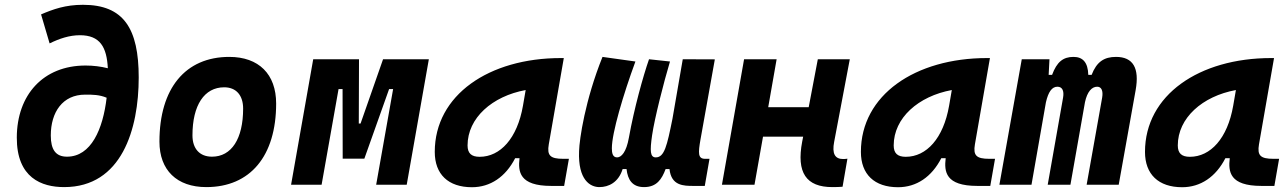

<svg xmlns="http://www.w3.org/2000/svg" viewBox="-20 -762 5313 792"><path d="M244.6 9.8C481.9 9.8 552.2 -229 552.2 -442.4C552.2 -644.5 490.2 -742.2 322.3 -742.2C250 -742.2 199.7 -724.1 149.4 -702.6L184.6 -583C224.6 -602.5 265.6 -616.7 309.6 -616.7C392.6 -616.7 420.4 -567.9 424.8 -480.5C396 -487.8 364.7 -491.7 333 -491.7C158.2 -491.7 49.8 -370.6 49.3 -194.8C48.8 -27.8 152.3 9.8 244.6 9.8ZM419.9 -358.9C404.8 -229.5 356 -115.7 256.3 -115.7C210 -115.7 189.5 -144.5 189.5 -203.1C189.5 -299.3 238.3 -371.6 331.1 -371.6C332 -371.6 333 -371.6 334 -371.6C360.8 -371.6 390.1 -371.6 419.9 -358.9Z M831.1 9.8C1012.2 9.8 1119.1 -118.2 1119.1 -335C1119.1 -456.1 1047.4 -527.3 925.8 -527.3C744.6 -527.3 637.7 -397.5 637.7 -177.7C637.7 -60.1 709.5 9.8 831.1 9.8ZM854.5 -115.7C803.7 -115.7 773.9 -148.4 773.9 -203.6C773.9 -328.1 822.8 -401.9 904.8 -401.9C954.1 -401.9 982.9 -369.1 982.9 -314C982.9 -189.5 935.1 -115.7 854.5 -115.7Z M1180.7 0H1306.6L1376.5 -394.5H1393.1L1393.6 -107.4H1482.9L1585 -394.5H1601.6L1531.7 0H1657.7L1749 -517.6H1560.1L1467.3 -252.4H1460L1460.9 -517.6H1272Z M1926.8 10.3C2002.4 10.3 2065.4 -32.2 2105 -109.4H2123C2116.7 -54.2 2121.6 4.9 2253.9 4.9H2307.1L2326.7 -106.9H2303.2C2249.5 -106.9 2235.8 -120.6 2243.7 -166.5L2305.7 -522.5H2293.5C1997.1 -522.5 1773.4 -370.1 1773.4 -135.3C1773.4 -43 1829.1 10.3 1926.8 10.3ZM1958.5 -115.2C1924.3 -115.2 1908.7 -129.9 1908.7 -162.1C1908.7 -275.4 2010.3 -365.2 2148.4 -390.6L2137.2 -325.7C2113.8 -191.4 2043.9 -115.2 1958.5 -115.2Z M2452.6 9.8C2490.2 9.8 2531.2 -9.3 2548.3 -64.5H2564.5C2569.3 -20.5 2588.4 9.8 2636.7 9.8C2689 9.8 2710 -22.9 2725.6 -64.5H2741.7C2749 4.9 2800.3 4.9 2841.3 4.9H2887.2L2906.7 -106.9H2888.2C2858.4 -106.9 2859.9 -131.3 2869.6 -187L2928.7 -517.1L2796.4 -517.6L2753.9 -272C2731.4 -160.6 2720.7 -112.8 2685.1 -112.8C2661.6 -112.8 2660.6 -139.2 2669.9 -204.1C2680.2 -274.4 2717.8 -421.9 2743.7 -508.3L2657.2 -517.6C2632.8 -447.8 2595.7 -314 2574.2 -194.3C2563.5 -133.8 2543 -112.8 2525.4 -112.8C2506.8 -112.8 2503.9 -131.8 2503.9 -150.4C2503.9 -213.4 2550.8 -371.6 2601.1 -508.3L2465.3 -527.3C2393.6 -349.1 2370.1 -188.5 2368.7 -138.7C2363.8 -19 2415 9.8 2452.6 9.8Z M2958 0H3092.3L3127.4 -198.2H3293L3289.1 -178.2C3264.6 -49.8 3305.2 9.8 3413.6 9.8C3430.2 9.8 3443.4 9.3 3455.6 8.3L3475.6 -107.4C3469.2 -106.4 3463.4 -106 3458 -106C3423.8 -106 3411.6 -128.4 3420.9 -176.8L3485.4 -517.6H3353.5L3315.9 -319.8H3148.9L3183.6 -517.6H3049.3Z M3684.6 10.3C3760.3 10.3 3823.2 -32.2 3862.8 -109.4H3880.9C3874.5 -54.2 3879.4 4.9 4011.7 4.9H4064.9L4084.5 -106.9H4061C4007.3 -106.9 3993.7 -120.6 4001.5 -166.5L4063.5 -522.5H4051.3C3754.9 -522.5 3531.2 -370.1 3531.2 -135.3C3531.2 -43 3586.9 10.3 3684.6 10.3ZM3716.3 -115.2C3682.1 -115.2 3666.5 -129.9 3666.5 -162.1C3666.5 -275.4 3768.1 -365.2 3906.2 -390.6L3895 -325.7C3871.6 -191.4 3801.8 -115.2 3716.3 -115.2Z M4309.1 -517.6H4194.8L4102.5 0H4234.9L4294.4 -339.8C4304.2 -382.8 4319.3 -404.3 4341.8 -404.3C4361.8 -404.3 4370.1 -387.7 4365.2 -359.4L4301.8 0H4395.5L4455.6 -340.8C4464.8 -383.3 4483.4 -404.3 4505.9 -404.3C4523.4 -404.3 4531.2 -387.7 4526.4 -359.4L4462.4 0H4594.7L4664.6 -390.6C4680.7 -481 4654.3 -527.3 4583.5 -527.3C4534.7 -527.3 4503.9 -507.3 4482.9 -453.1H4469.2C4467.8 -504.4 4446.8 -527.3 4408.2 -527.3C4365.2 -527.3 4339.4 -506.3 4319.8 -453.1H4305.7Z M4856.4 10.3C4932.1 10.3 4995.1 -32.2 5034.7 -109.4H5052.7C5046.4 -54.2 5051.3 4.9 5183.6 4.9H5236.8L5256.3 -106.9H5232.9C5179.2 -106.9 5165.5 -120.6 5173.3 -166.5L5235.4 -522.5H5223.1C4926.8 -522.5 4703.1 -370.1 4703.1 -135.3C4703.1 -43 4758.8 10.3 4856.4 10.3ZM4888.2 -115.2C4854 -115.2 4838.4 -129.9 4838.4 -162.1C4838.4 -275.4 4939.9 -365.2 5078.1 -390.6L5066.9 -325.7C5043.5 -191.4 4973.6 -115.2 4888.2 -115.2Z"/></svg>

Font: Cascadia Code
Style: Bold Italic
Weight: 700
Italic angle: -10°
Monospace: yes
Designer: Aaron Bell
Foundry: Saja Typeworks
Version: Version 2404.023